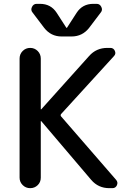

<svg xmlns="http://www.w3.org/2000/svg" viewBox="-20 -980 662 1000"><path d="M465.8 -960H483.4Q500 -960 507.8 -943.8Q515.6 -927.7 504.9 -915L444.3 -835Q409.2 -790 352.5 -790H300.8Q245.1 -790 210 -835L149.4 -915Q138.7 -927.7 146.5 -943.8Q154.3 -960 170.9 -960H188.5Q245.1 -960 275.4 -913.1L325.2 -835.9Q325.2 -835 327.1 -835Q329.1 -835 329.1 -835.9L378.9 -913.1Q409.2 -960 465.8 -960ZM82 -54.7V-674.8Q82 -698.2 98.1 -714.4Q114.3 -730.5 137.2 -730.5Q160.2 -730.5 176.3 -714.4Q192.4 -698.2 192.4 -674.8V-411.1Q192.4 -410.2 193.4 -410.2L195.3 -411.1L444.3 -688.5Q481.4 -730.5 539.1 -730.5H554.7Q571.3 -730.5 578.1 -715.3Q585 -700.2 574.2 -688.5L297.9 -385.7Q293.9 -379.9 297.9 -374L585 -43Q595.7 -30.3 588.9 -15.1Q582 0 565.4 0H548.8Q492.2 0 455.1 -43L195.3 -348.6Q194.3 -349.6 193.4 -349.6Q192.4 -349.6 192.4 -348.6V-54.7Q192.4 -31.2 176.3 -15.6Q160.2 0 137.2 0Q114.3 0 98.1 -16.1Q82 -32.2 82 -54.7Z"/></svg>

Font: Rounded Mgen+ 2p medium
Style: Regular
Weight: 500
Designer: [Source Han Sans]
Ryoko NISHIZUKA  (kana & ideographs); Paul D. Hunt (Latin, Greek & Cyrillic); Wenlong ZHANG  (bopomofo
Version: Version 1.059.20150602